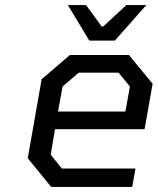

<svg xmlns="http://www.w3.org/2000/svg" viewBox="-20 -741 625 761"><path d="M334 -580 249 -721H321L383 -636H389L481 -721H560L435 -580ZM183 0 90 -114 145 -427 257 -523H491L585 -409L553 -229H198L181 -128L225 -73H517L504 0ZM210 -299H477L495 -398L450 -453H292L228 -398Z"/></svg>

Font: Tomorrow
Style: Italic
Weight: 400
Italic angle: -10°
Designer: Tony de Marco, Monica Rizzolli
Foundry: Just in Type
Version: Version 2.002